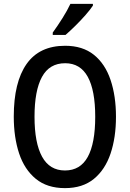

<svg xmlns="http://www.w3.org/2000/svg" viewBox="-20 -960 669 990"><path d="M578 -358Q578 -251 550 -168Q522 -85 464 -37.5Q406 10 315 10Q223 10 164.5 -38Q106 -86 78.5 -169Q51 -252 51 -359Q51 -536 117 -630Q183 -724 316 -724Q406 -724 464 -677.5Q522 -631 550 -548Q578 -465 578 -358ZM158 -358Q158 -223 197 -152Q236 -81 315 -81Q394 -81 432.5 -151Q471 -221 471 -358Q471 -494 432.5 -564Q394 -634 316 -634Q235 -634 196.5 -563.5Q158 -493 158 -358ZM459 -931Q446 -911 421 -882.5Q396 -854 368 -826.5Q340 -799 318 -780H252V-792Q278 -828 302.5 -867Q327 -906 343 -940H459Z"/></svg>

Font: Noto Sans Lao Condensed Medium
Style: Regular
Weight: 500
Width: 3
Designer: Monotype Design Team
Foundry: Monotype Imaging Inc.
Version: Version 2.003; ttfautohint (v1.8.4.7-5d5b)